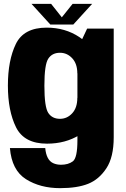

<svg xmlns="http://www.w3.org/2000/svg" viewBox="-20 -743 654 997"><path d="M292 234Q381 234 437.5 211.5Q494 189 532.2 131.2Q570.5 73.5 570.5 -30.5V-594.5H432.5L382 -487.5V-14.5Q382 77 358.2 94.8Q334.5 112.5 297 112.5Q274 112.5 256 104.2Q238 96 227.8 76Q217.5 56 215 26H31.5Q41 141 115 187.5Q189 234 292 234ZM224 3Q320 3 393.5 -42.5Q467 -88 467 -158.5L381.5 -235Q381.5 -183.5 355 -154.8Q328.5 -126 291.5 -126Q251 -126 230.8 -156.5Q210.5 -187 210.5 -298Q210.5 -408 230.8 -438.5Q251 -469 291.5 -469Q328.5 -469 355 -440.5Q381.5 -412 381.5 -362L466.5 -431Q466.5 -501 392.5 -550.2Q318.5 -599.5 222.5 -599.5Q103.5 -599.5 62.2 -514.5Q21 -429.5 21 -298.5Q21 -167.5 63.2 -82.2Q105.5 3 224 3ZM241.5 -615.5H360.5L458.5 -723H357L301 -653L245.5 -723H143.5Z"/></svg>

Font: Anybody SemiCondensed ExtraBold
Style: Regular
Weight: 800
Width: 4
Version: Version 1.113;gftools[0.9.25]